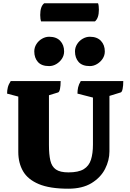

<svg xmlns="http://www.w3.org/2000/svg" viewBox="-20 -1133 790 1165"><path d="M394 12Q282 12 215.5 -16Q149 -44 120 -94Q91 -144 91 -211V-547L23 -565Q23 -585 27.5 -603Q32 -621 45 -641H348Q348 -612 344 -593Q340 -574 332 -572L277 -555V-254Q277 -196 285.5 -159Q294 -122 319.5 -104.5Q345 -87 395 -87Q456 -87 488 -106.5Q520 -126 532 -164Q544 -202 544 -256V-541L450 -565Q450 -585 454 -603Q458 -621 470 -641H728Q728 -613 724 -593.5Q720 -574 712 -572L644 -551V-214Q644 -160 617.5 -108Q591 -56 535.5 -22Q480 12 394 12ZM525 -732Q479 -732 457 -757Q435 -782 435 -821Q435 -845 448 -865.5Q461 -886 482 -898Q503 -910 525 -910Q569 -910 592.5 -885Q616 -860 616 -821Q616 -797 603 -777Q590 -757 569 -744.5Q548 -732 525 -732ZM278 -732Q232 -732 210 -757Q188 -782 188 -821Q188 -845 201 -865.5Q214 -886 235 -898Q256 -910 278 -910Q322 -910 345.5 -885Q369 -860 369 -821Q369 -797 356 -777Q343 -757 322 -744.5Q301 -732 278 -732ZM556 -1003H229Q227 -1009 225.5 -1018.5Q224 -1028 224 -1042Q224 -1094 248 -1113H575Q580 -1100 580 -1074Q580 -1023 556 -1003Z"/></svg>

Font: Petrona Black
Style: Regular
Weight: 900
Designer: Ringo R. Seeber
Foundry: Ringo R. Seeber
Version: Version 2.001; ttfautohint (v1.8.3)